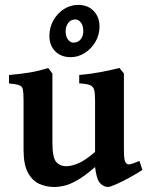

<svg xmlns="http://www.w3.org/2000/svg" viewBox="-20 -745 603 780"><path d="M558.6 -54.7Q534.7 -39.1 505.1 -22.9Q475.6 -6.8 451.2 3.9Q426.8 14.6 418.9 14.6Q401.4 14.6 386.7 -0.7Q372.1 -16.1 366.2 -66.4Q325.7 -31.2 295.9 -13.9Q266.1 3.4 243.2 9Q220.2 14.6 199.2 14.6Q168.9 14.6 140.6 2.4Q112.3 -9.8 94 -42.5Q75.7 -75.2 75.7 -136.2V-336.4Q75.7 -367.2 73 -380.9Q70.3 -394.5 57.9 -398.9Q45.4 -403.3 16.6 -406.2V-440.4Q65.4 -444.8 100.3 -450.4Q135.3 -456.1 175.8 -468.8L192.9 -446.3V-167Q192.9 -106.4 207.5 -88.1Q222.2 -69.8 249.5 -69.8Q270 -69.8 298.1 -81.5Q326.2 -93.3 366.2 -127.9V-336.4Q366.2 -365.7 362.5 -379.9Q358.9 -394 345.2 -399.4Q331.5 -404.8 301.8 -406.2V-440.4Q350.6 -444.8 390.4 -452.4Q430.2 -460 465.3 -468.8L483.4 -446.3V-138.7Q483.4 -108.9 485.8 -96.9Q488.3 -85 494.6 -80.1Q500 -75.7 510.7 -78.1Q521.5 -80.6 546.4 -91.3ZM384.3 -638.2Q384.3 -603 367.4 -574.7Q350.6 -546.4 324 -529.5Q297.4 -512.7 267.1 -512.7Q228.5 -512.7 204.6 -536.4Q180.7 -560.1 180.7 -599.1Q180.7 -633.8 197 -662.6Q213.4 -691.4 240 -708.3Q266.6 -725.1 297.4 -725.1Q336.9 -725.1 360.4 -700.7Q383.8 -676.3 384.3 -638.2ZM318.4 -618.2Q318.4 -641.6 308.3 -653.8Q298.3 -666 287.1 -666Q267.1 -666 256.8 -651.4Q246.6 -636.7 246.6 -619.1Q246.6 -596.7 256.3 -584.2Q266.1 -571.8 277.3 -571.8Q296.9 -571.8 307.6 -585Q318.4 -598.1 318.4 -618.2Z"/></svg>

Font: Gentium Plus
Style: Bold
Weight: 700
Designer: Victor Gaultney, Annie Olsen, Iska Routamaa, Becca Hirsbrunner
Foundry: SIL International
Version: Version 6.101